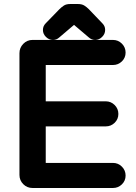

<svg xmlns="http://www.w3.org/2000/svg" viewBox="-20 -917 678 957"><path d="M77 -45V-652Q77 -679 96 -698.5Q115 -718 142 -718H543Q569 -718 587.5 -699.5Q606 -681 606 -655Q606 -629 587.5 -611Q569 -593 543 -593H208V-412H507Q533 -412 551.5 -393.5Q570 -375 570 -349Q570 -323 551.5 -305Q533 -287 507 -287H208V-105H543Q569 -105 587.5 -86.5Q606 -68 606 -42Q606 -16 587.5 2Q569 20 543 20H142Q115 20 96 1Q77 -18 77 -45ZM208 -801 276 -871Q286 -881 298 -889Q310 -897 330 -897H368Q388 -897 400 -889.5Q412 -882 423 -871L490 -801Q504 -787 504 -769V-767Q504 -748 489 -733Q474 -718 454 -718Q436 -718 422 -731L349 -793L275 -730Q262 -718 244 -718Q224 -718 209 -733Q194 -748 194 -767V-768Q194 -787 208 -801Z"/></svg>

Font: Varela Round Precious
Style: Bold
Weight: 700
Version: Version 1.000